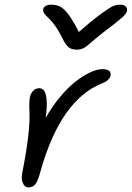

<svg xmlns="http://www.w3.org/2000/svg" viewBox="-20 -795 567 827"><path d="M498 -774.9Q514.2 -774.9 521.7 -766.8Q529.3 -758.8 526.9 -747.1Q524.4 -736.8 508.1 -721.4Q491.7 -706.1 431.2 -660.2Q409.2 -643.6 387.5 -625Q365.7 -606.4 356.9 -598.9Q348.1 -591.3 336.7 -586.2Q325.2 -581.1 311 -581.1Q288.6 -581.1 275.4 -591.6Q262.2 -602.1 248 -631.8Q235.8 -656.7 222.2 -677Q208.5 -697.3 198.5 -707.5Q188.5 -717.8 179.9 -726.3Q171.4 -734.9 168 -741.5Q164.6 -748 166 -755.9Q167.5 -764.2 177 -769.5Q186.5 -774.9 199.2 -774.9Q222.7 -774.9 239 -766.6Q255.4 -758.3 274.7 -732.9Q293.9 -707.5 319.8 -657.2Q380.9 -710.9 419.4 -738.5Q458 -766.1 470.9 -770.5Q483.9 -774.9 498 -774.9ZM102.1 12.2Q86.9 12.2 78.9 -5.4Q70.8 -22.9 75.2 -46.9Q111.3 -228.5 106.9 -314Q104.5 -351.1 108.9 -376Q112.8 -393.6 123.3 -404.3Q133.8 -415 148.9 -415Q162.6 -415 170.4 -403.8Q178.2 -392.6 180.9 -364.3Q183.6 -335.9 176.8 -287.1Q204.6 -336.9 239.3 -378.2Q273.9 -419.4 306.6 -444.6Q339.4 -469.7 368.9 -483.4Q398.4 -497.1 419.9 -497.1Q461.4 -497.1 456.1 -469.2Q451.7 -448.7 421.9 -437Q242.7 -367.2 155.8 -62Q144.5 -18.1 133.5 -2.9Q122.6 12.2 102.1 12.2Z"/></svg>

Font: Shantell Sans Irregular
Style: Italic
Weight: 300
Italic angle: -11.31°
Designer: Stephen Nixon, Anya Danilova, Shantell Martin
Foundry: Arrow Type
Version: Version 1.006;[9816181b4]